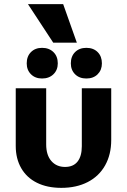

<svg xmlns="http://www.w3.org/2000/svg" viewBox="-20 -899 612 927"><path d="M276 8Q208 8 158.5 -16.5Q109 -41 82.5 -87Q56 -133 56 -194V-473H203V-202Q203 -150 228 -121.5Q253 -93 294 -93Q334 -93 354.5 -119Q375 -145 375 -193V-473H517V-223Q517 -153 487.5 -100.5Q458 -48 403.5 -20Q349 8 276 8ZM397 -520Q363 -520 342.5 -540.5Q322 -561 322 -593Q322 -627 342.5 -647.5Q363 -668 397 -668Q431 -668 451.5 -647.5Q472 -627 472 -593Q472 -561 451.5 -540.5Q431 -520 397 -520ZM183 -520Q150 -520 129.5 -540.5Q109 -561 109 -593Q109 -627 129.5 -647.5Q150 -668 183 -668Q217 -668 238 -647.5Q259 -627 259 -593Q259 -561 238 -540.5Q217 -520 183 -520ZM351 -693H237L115 -879H285Z"/></svg>

Font: Ysabeau SC ExtraBold
Style: Regular
Weight: 800
Designer: Christian Thalmann (Catharsis Fonts)
Version: Version 2.001;gftools[0.9.30]; featfreeze: smcp